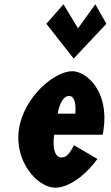

<svg xmlns="http://www.w3.org/2000/svg" viewBox="-20 -860 516 895"><path d="M275.9 -840 196.1 -749 323.4 -587 475.8 -749 424.4 -840 343.7 -728ZM458.3 -232C460.2 -238 461.7 -249 462.8 -256C488.7 -436 383 -528 316.6 -528C232.5 -528 89.6 -406 68 -256C46.6 -107 154.2 15 238.3 15C286.4 15 362 -22 434 -119L325.1 -183C300.3 -137 288.2 -126 264.1 -126C245.1 -126 221.2 -153 232.6 -232ZM248.8 -330C256.8 -377 276.4 -413 302.1 -413C324 -413 335.5 -384 331.1 -330Z"/></svg>

Font: Blink
Style: Obl
Weight: 400
Designer: Mew Too
Foundry: Cannot Into Space Fonts
Version: Version 001.000